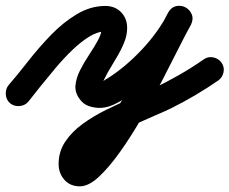

<svg xmlns="http://www.w3.org/2000/svg" viewBox="-55 -324 810 678"><path d="M45 35Q33 49 14 50.5Q-5 52 -19 41Q-33 29 -34.5 10Q-36 -9 -25 -23Q7 -60 44.5 -108Q82 -156 125 -200.5Q168 -245 216.5 -274Q265 -303 317 -303Q351 -303 372.5 -281Q394 -259 394 -225Q394 -199 382.5 -171.5Q371 -144 355 -118Q339 -92 326 -69Q322 -61 317.5 -53Q313 -45 309 -36Q307 -29 305 -24Q304 -22 304 -18Q304 -14 303 -16Q303 -19 303 -18.5Q303 -18 302 -22Q298 -30 292.5 -31.5Q287 -33 297 -33Q303 -33 311.5 -39Q320 -45 326 -48Q389 -88 447 -150Q505 -212 539 -279Q549 -298 566.5 -301.5Q584 -305 600 -297Q615 -289 622 -272.5Q629 -256 619 -236Q602 -206 575.5 -153Q549 -100 515.5 -35.5Q482 29 444.5 94Q407 159 368.5 213Q330 267 294 300.5Q258 334 227 334Q193 334 172.5 311Q152 288 152 255Q152 211 175.5 176Q199 141 237 113.5Q275 86 319.5 64Q364 42 407.5 24Q451 6 484 -10Q531 -33 576 -58.5Q621 -84 664 -114Q679 -125 697.5 -121.5Q716 -118 727 -103Q738 -88 734.5 -69.5Q731 -51 716 -40Q677 -13 635.5 11.5Q594 36 552 57Q532 67 494.5 83Q457 99 414 118.5Q371 138 331.5 161Q292 184 267 208Q242 232 242 255Q242 257 241 254.5Q240 252 239 251Q234 245 227 244Q227 244 227 244Q227 244 227 244Q227 244 227.5 242.5Q228 241 235 234Q270 202 297.5 159Q325 116 349 75Q401 -11 446 -101Q491 -191 539 -280Q550 -299 567.5 -302.5Q585 -306 600 -298Q615 -290 622 -273.5Q629 -257 619 -237Q606 -212 579.5 -175Q553 -138 518 -97.5Q483 -57 444 -22Q405 13 367 35Q329 57 297 57Q277 57 258.5 50.5Q240 44 228 28Q209 4 211.5 -22.5Q214 -49 228 -76.5Q242 -104 260 -131Q278 -158 291 -182Q304 -206 304 -225Q304 -226 304 -225Q307 -217 315 -214Q317 -213 317 -213Q290 -213 260 -194.5Q230 -176 199.5 -146.5Q169 -117 140.5 -83Q112 -49 87 -18Q62 13 45 35Q45 35 45 35Q45 35 45 35Z"/></svg>

Font: FRB American Cursive Black
Style: Bold Italic
Weight: 900
Italic angle: -25°
Version: Version 2.0;Modular Font Editor K font №1